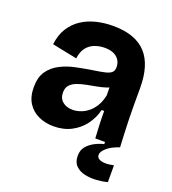

<svg xmlns="http://www.w3.org/2000/svg" viewBox="-133 -639 827 925"><g transform="rotate(20 280.5 -176.0)"><path d="M183 14Q141 14 106 -2Q71 -18 50.5 -50Q30 -82 30 -131Q30 -183 52 -214Q74 -245 109.5 -263Q145 -281 186 -289.5Q227 -298 265 -304Q307 -310 330 -315.5Q353 -321 362.5 -330.5Q372 -340 372 -357Q372 -378 362 -393.5Q352 -409 333.5 -417.5Q315 -426 287 -426Q261 -426 236.5 -417Q212 -408 195.5 -387Q179 -366 175 -331L47 -357Q53 -407 75 -441.5Q97 -476 130 -497.5Q163 -519 204 -529Q245 -539 290 -539Q348 -539 390.5 -523.5Q433 -508 460 -478Q487 -448 500 -404Q513 -360 513 -303V-212Q513 -177 514 -141.5Q515 -106 516.5 -70.5Q518 -35 520 0H393Q391 -31 389.5 -66.5Q388 -102 388 -139H375Q365 -97 339 -62Q313 -27 273.5 -6.5Q234 14 183 14ZM242 -92Q261 -92 282 -99Q303 -106 321.5 -121Q340 -136 354 -159.5Q368 -183 374 -215L373 -271L397 -270Q384 -257 361.5 -249.5Q339 -242 314 -237.5Q289 -233 263.5 -228Q238 -223 217 -215Q196 -207 183.5 -193Q171 -179 171 -155Q171 -125 191 -108.5Q211 -92 242 -92ZM522 177Q497 184 466 186Q435 188 407 182Q379 176 360.5 158Q342 140 342 107Q342 78 358 59Q374 40 397.5 28Q421 16 443 11V-9L519 -10V0Q479 13 457 32.5Q435 52 435 68Q435 81 445 87.5Q455 94 469.5 95.5Q484 97 498.5 95Q513 93 522 91Z"/></g></svg>

Font: Bricolage Grotesque 28pt
Style: Bold
Weight: 700
Designer: Mathieu Triay
Foundry: Atelier Triay
Version: Version 1.000;gftools[0.9.30]